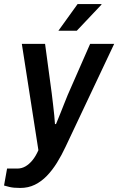

<svg xmlns="http://www.w3.org/2000/svg" viewBox="-56 -743 585 950"><path d="M44 187Q11 187 -9.5 182Q-30 177 -36 175L-21 91H30Q51 91 69.5 80.5Q88 70 104.5 50Q121 30 134 0L52 -526H167L200 -281Q203 -256 206.5 -226.5Q210 -197 212.5 -172Q215 -147 216 -129H221Q225 -139 231.5 -154.5Q238 -170 245.5 -189Q253 -208 261.5 -229.5Q270 -251 279 -273L390 -526H509L269 -18Q249 25 226 62Q203 99 176 127Q149 155 116.5 171Q84 187 44 187ZM233 -591 328 -723H446V-720L324 -591Z"/></svg>

Font: Archivo SemiCondensed SemiBold
Style: Italic
Weight: 600
Width: 4
Italic angle: -10°
Designer: Hector Gatti
Foundry: Omnibus-Type
Version: Version 2.001